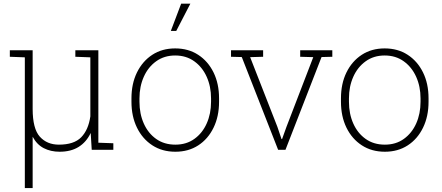

<svg xmlns="http://www.w3.org/2000/svg" viewBox="-20 -795 2345 1019"><path d="M111.8 203.1V-490.7L32.2 -493.7V-528.3H111.8H153.3V-217.3Q153.3 -111.8 191.4 -69.6Q229.5 -27.3 292.5 -27.3Q372.6 -27.3 410.9 -66.4Q449.2 -105.5 459.5 -177.2V-490.7L379.9 -493.7V-528.3H502V-37.6L581.5 -34.7V0H466.8L461.4 -89.4Q438.5 -41 397.5 -15.4Q356.4 10.3 296.4 10.3Q249.5 10.3 212.6 -8.5Q175.8 -27.3 153.3 -69.3V203.1Z M910.6 10.3Q840.8 10.3 788.6 -23.7Q736.3 -57.6 707 -117.4Q677.7 -177.2 677.7 -254.9V-272.9Q677.7 -351.1 707 -410.6Q736.3 -470.2 788.3 -504.2Q840.3 -538.1 909.7 -538.1Q979.5 -538.1 1031.7 -504.2Q1084 -470.2 1113.3 -410.6Q1142.6 -351.1 1142.6 -272.9V-254.9Q1142.6 -177.2 1113.3 -117.2Q1084 -57.1 1032 -23.4Q980 10.3 910.6 10.3ZM910.6 -27.3Q969.2 -27.3 1011.7 -57.9Q1054.2 -88.4 1077.1 -139.9Q1100.1 -191.4 1100.1 -254.9V-272.9Q1100.1 -335.9 1076.9 -387.5Q1053.7 -439 1011 -469.7Q968.3 -500.5 909.7 -500.5Q851.6 -500.5 808.8 -469.7Q766.1 -439 743.2 -387.5Q720.2 -335.9 720.2 -272.9V-254.9Q720.2 -190.9 743.2 -139.4Q766.1 -87.9 808.8 -57.6Q851.6 -27.3 910.6 -27.3ZM886.7 -630.9 941.4 -775.4H990.2L915.5 -630.9Z M1456.1 0 1263.2 -492.2 1206.1 -493.7V-528.3H1376.5V-493.7L1307.6 -491.7L1452.1 -122.1L1474.1 -57.1H1477.1L1500.5 -122.1L1642.6 -491.7L1573.2 -493.7V-528.3H1743.7V-493.7L1686.5 -492.2L1495.1 0Z M2022.5 10.3Q1952.6 10.3 1900.4 -23.7Q1848.1 -57.6 1818.8 -117.4Q1789.6 -177.2 1789.6 -254.9V-272.9Q1789.6 -351.1 1818.8 -410.6Q1848.1 -470.2 1900.1 -504.2Q1952.1 -538.1 2021.5 -538.1Q2091.3 -538.1 2143.6 -504.2Q2195.8 -470.2 2225.1 -410.6Q2254.4 -351.1 2254.4 -272.9V-254.9Q2254.4 -177.2 2225.1 -117.2Q2195.8 -57.1 2143.8 -23.4Q2091.8 10.3 2022.5 10.3ZM2022.5 -27.3Q2081.1 -27.3 2123.5 -57.9Q2166 -88.4 2189 -139.9Q2211.9 -191.4 2211.9 -254.9V-272.9Q2211.9 -335.9 2188.7 -387.5Q2165.5 -439 2122.8 -469.7Q2080.1 -500.5 2021.5 -500.5Q1963.4 -500.5 1920.7 -469.7Q1877.9 -439 1855 -387.5Q1832 -335.9 1832 -272.9V-254.9Q1832 -190.9 1855 -139.4Q1877.9 -87.9 1920.7 -57.6Q1963.4 -27.3 2022.5 -27.3Z"/></svg>

Font: Roboto Slab ExtraLight
Style: Regular
Weight: 250
Designer: Google
Version: Version 2.000; ttfautohint (v1.8.1.43-b0c9)